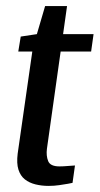

<svg xmlns="http://www.w3.org/2000/svg" viewBox="-20 -607 327 630"><path d="M139 3Q117 3 96.5 -2Q76 -7 61.5 -18.5Q47 -30 40.5 -50.5Q34 -71 38 -103L86 -438H40L48 -487L101 -495L128 -587H200L187 -495H287L279 -438H179L134 -119Q131 -96 138 -78.5Q145 -61 175 -61Q188 -61 204.5 -62.5Q221 -64 226 -64L218 -7Q215 -6 203 -4Q191 -2 174.5 0.5Q158 3 139 3Z"/></svg>

Font: Alumni Sans SemiBold
Style: Italic
Weight: 600
Italic angle: -8°
Version: Version 1.016